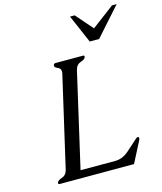

<svg xmlns="http://www.w3.org/2000/svg" viewBox="-133 -1020 941 1116"><g transform="rotate(-15 338.0 -462.0)"><path d="M395.5 -924.3H423.8L512.7 -822.3L648.4 -924.3H676.3L525.4 -754.9H468.8ZM223.6 -45.9H432.1Q477.5 -45.9 516.6 -81.1Q556.2 -116.2 577.1 -135.3Q588.4 -146 593.3 -146Q601.6 -146 601.6 -139.2Q601.6 -137.7 601.1 -135.7Q599.6 -129.4 597.7 -125.5L533.2 0H85.9Q77.6 0 77.6 -6.8Q77.6 -8.3 78.1 -10.3Q81.1 -22.5 107.4 -31.2Q133.8 -40 141.1 -71.3L266.1 -613.8Q268.1 -621.6 268.1 -627.4Q268.1 -647 251 -653.8Q231 -661.6 231.4 -672.4Q231.4 -673.8 231.4 -675.3Q233.9 -685.5 244.1 -685.5H409.7Q419.4 -685.5 417 -675.3Q414.1 -662.6 387.7 -653.8Q361.3 -645 354 -613.8Z"/></g></svg>

Font: Caudex
Style: Italic
Weight: 400
Italic angle: -13°
Version: Version 1.04